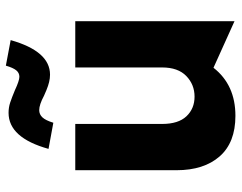

<svg xmlns="http://www.w3.org/2000/svg" viewBox="-102 -690 804 639"><g transform="rotate(-90 299.5 -371.0)"><path d="M233 11Q336 11 393 -62L548 8V-522H394V-233Q394 -180 365.5 -152.5Q337 -125 297 -125Q257 -125 231.5 -152Q206 -179 206 -233V-522H52V-185Q52 -94 98 -41.5Q144 11 233 11ZM252 -642Q270 -642 300 -626Q304 -624 318.5 -618Q333 -612 345.5 -609Q358 -606 370 -606Q448 -606 485 -737L400 -753Q393 -729 384.5 -718.5Q376 -708 363 -708Q350 -708 318 -723Q294 -733 277.5 -738.5Q261 -744 243 -744Q160 -744 123 -611L210 -595Q218 -621 228 -631.5Q238 -642 252 -642Z"/></g></svg>

Font: Geom
Style: Bold
Weight: 700
Version: Version 1.102